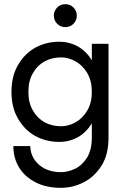

<svg xmlns="http://www.w3.org/2000/svg" viewBox="-20 -670 610 920"><path d="M66 -358Q98 -413 148 -441Q201 -470 263 -470Q313 -470 354 -447Q394 -424 420 -381V-460H500V-10Q500 70 467 123Q433 177 382 203Q330 230 272 230Q203 230 153 205Q101 179 73 135Q44 89 44 30H125Q125 62 143 92Q162 121 194 138Q228 155 272 155Q305 155 341 138Q373 123 398 84Q420 46 420 -10V-79Q394 -36 354 -13Q313 10 263 10Q201 10 148 -19Q98 -47 66 -102Q35 -155 35 -230Q35 -305 66 -358ZM138 -140Q158 -104 194 -84Q229 -65 273 -65Q308 -65 342 -84Q376 -103 398 -140Q420 -177 420 -230Q420 -283 398 -320Q376 -357 342 -376Q308 -395 273 -395Q229 -395 194 -376Q158 -356 138 -320Q116 -283 116 -230Q116 -177 138 -140ZM254 -556Q238 -572 238 -595Q238 -618 254 -634Q270 -650 293 -650Q316 -650 332 -634Q348 -618 348 -595Q348 -572 332 -556Q316 -540 293 -540Q270 -540 254 -556Z"/></svg>

Font: jost-mod-400
Style: Regular
Weight: 400
Version: Version 3.200; ttfautohint (v0.97) -l 8 -r 50 -G 200 -x 14 -